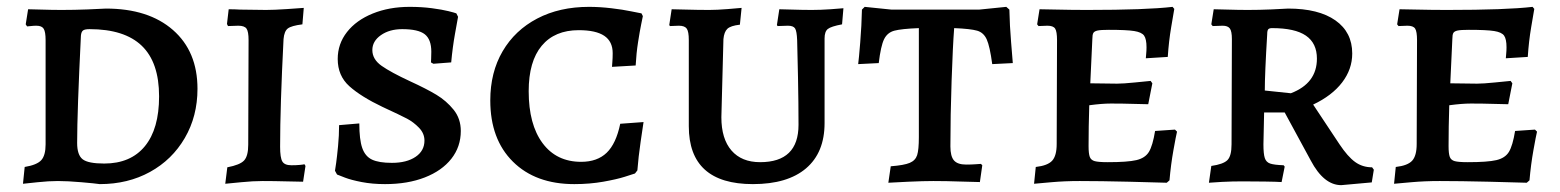

<svg xmlns="http://www.w3.org/2000/svg" viewBox="-20 -528 4550 560"><path d="M149 0Q122 0 89.5 3.5Q57 7 47 8L52 -41Q88 -47 100.5 -61Q113 -75 113 -107V-411Q113 -435 107.5 -444Q102 -453 86 -453Q78 -453 70 -452Q62 -451 59 -451L55 -457L62 -501Q73 -501 102 -500Q131 -499 160 -499Q196 -499 235 -500.5Q274 -502 289 -503Q413 -503 484.5 -440.5Q556 -378 556 -269Q556 -189 519 -125.5Q482 -62 417.5 -26.5Q353 9 271 9Q258 7 217.5 3.5Q177 0 149 0ZM216 -424Q205 -201 205 -111Q205 -76 221 -63.5Q237 -51 284 -51Q361 -51 402.5 -101.5Q444 -152 444 -247Q444 -346 393.5 -394.5Q343 -443 241 -443Q227 -443 222 -439Q217 -435 216 -424Z M643 -40Q680 -47 692 -60Q704 -73 704 -106L705 -411Q705 -436 699 -444.5Q693 -453 675 -453L645 -452L642 -458L647 -501Q665 -501 680 -500L756 -499Q779 -499 816.5 -501.5Q854 -504 866 -505L862 -457Q830 -453 819.5 -445Q809 -437 807 -414Q797 -218 797 -100Q797 -68 803.5 -57Q810 -46 830 -46Q844 -46 854.5 -47Q865 -48 868 -49L871 -44L864 2Q851 2 815.5 1Q780 0 746 0Q718 0 683 3.5Q648 7 637 8Z M963 -19 957 -30Q958 -35 960.5 -53Q963 -71 966 -102Q969 -133 969 -163L1028 -168Q1028 -121 1036.5 -96.5Q1045 -72 1065 -62.5Q1085 -53 1123 -53Q1166 -53 1192 -70.5Q1218 -88 1218 -118Q1218 -139 1202 -155.5Q1186 -172 1167 -182Q1148 -192 1096 -216Q1033 -246 999 -276.5Q965 -307 965 -356Q965 -400 992 -434.5Q1019 -469 1067 -488.5Q1115 -508 1175 -508Q1210 -508 1240 -504Q1270 -500 1288 -495.5Q1306 -491 1311 -489L1316 -479Q1314 -468 1307 -429Q1300 -390 1296 -346L1244 -342L1237 -346Q1237 -348 1237.5 -356.5Q1238 -365 1238 -377Q1238 -413 1219 -428Q1200 -443 1153 -443Q1116 -443 1091 -425.5Q1066 -408 1066 -382Q1066 -355 1093 -336Q1120 -317 1176 -291Q1224 -269 1253 -251.5Q1282 -234 1303 -208Q1324 -182 1324 -146Q1324 -100 1296.5 -65Q1269 -30 1219 -10.5Q1169 9 1103 9Q1066 9 1035 3Q1004 -3 986 -10Q968 -17 963 -19Z M1410 -235Q1410 -317 1446 -378.5Q1482 -440 1547 -474Q1612 -508 1698 -508Q1729 -508 1763 -504Q1797 -500 1820.5 -495Q1844 -490 1851 -489L1855 -481Q1854 -476 1850 -456.5Q1846 -437 1841 -405Q1836 -373 1834 -337L1765 -333Q1765 -336 1766 -347Q1767 -358 1767 -373Q1767 -407 1742.5 -423.5Q1718 -440 1668 -440Q1598 -440 1560 -394.5Q1522 -349 1522 -262Q1522 -165 1562.5 -110.5Q1603 -56 1675 -56Q1722 -56 1749.5 -82.5Q1777 -109 1789 -167L1857 -172Q1855 -159 1848.5 -114.5Q1842 -70 1839 -31L1832 -22Q1826 -20 1802.5 -12.5Q1779 -5 1739.5 2Q1700 9 1655 9Q1542 9 1476 -56.5Q1410 -122 1410 -235Z M1989 -160V-411Q1989 -436 1983 -444.5Q1977 -453 1960 -453L1934 -452L1932 -455L1939 -501Q1950 -501 1982 -500Q2014 -499 2049 -499Q2071 -499 2102 -501.5Q2133 -504 2143 -505L2138 -456Q2111 -453 2101.5 -444Q2092 -435 2090 -414L2084 -186Q2084 -123 2113.5 -89Q2143 -55 2197 -55Q2309 -55 2309 -164Q2309 -225 2307.5 -302.5Q2306 -380 2305 -411Q2304 -437 2299 -445Q2294 -453 2278 -453L2248 -452L2246 -455L2253 -501Q2263 -501 2291.5 -500Q2320 -499 2348 -499Q2373 -499 2402 -501Q2431 -503 2440 -504L2436 -457Q2404 -451 2394.5 -443.5Q2385 -436 2385 -416V-169Q2385 -83 2331 -37Q2277 9 2176 9Q1989 9 1989 -160Z M2578 -43Q2617 -46 2633.5 -53Q2650 -60 2655 -75.5Q2660 -91 2660 -128V-446Q2609 -444 2588.5 -438.5Q2568 -433 2558.5 -413.5Q2549 -394 2543 -344L2483 -341Q2485 -355 2489 -404.5Q2493 -454 2494 -500L2502 -508L2580 -500H2836L2915 -508L2924 -500Q2925 -453 2929 -405.5Q2933 -358 2934 -344L2874 -341Q2867 -393 2858 -413Q2849 -433 2830 -438.5Q2811 -444 2763 -446Q2759 -395 2755.5 -292.5Q2752 -190 2752 -101Q2752 -72 2762.5 -60Q2773 -48 2798 -48Q2815 -48 2826.5 -49Q2838 -50 2841 -50L2845 -46L2838 3Q2823 3 2782 1.5Q2741 0 2702 0Q2674 0 2629.5 2Q2585 4 2571 5Z M3001 -41Q3036 -45 3049 -59.5Q3062 -74 3062 -108L3063 -411Q3063 -436 3057.5 -444.5Q3052 -453 3035 -453L3009 -452L3005 -457L3012 -501Q3026 -501 3065.5 -500Q3105 -499 3151 -499Q3324 -499 3400 -508L3405 -502Q3403 -490 3396 -449Q3389 -408 3386 -362L3322 -358Q3322 -361 3323 -370.5Q3324 -380 3324 -390Q3324 -414 3317 -424Q3310 -434 3288 -437.5Q3266 -441 3214 -441Q3191 -441 3181.5 -439Q3172 -437 3169 -432Q3166 -427 3166 -414L3160 -285L3238 -284Q3256 -284 3290.5 -287.5Q3325 -291 3336 -292L3341 -285L3329 -224Q3318 -224 3286.5 -225Q3255 -226 3220 -226Q3194 -226 3157 -221Q3155 -157 3155 -102Q3155 -80 3158.5 -70.5Q3162 -61 3173 -58Q3184 -55 3211 -55Q3269 -55 3294.5 -61Q3320 -67 3331 -85Q3342 -103 3349 -146L3407 -150L3413 -144Q3410 -132 3402.5 -90Q3395 -48 3391 -2L3383 5Q3357 4 3272.5 2Q3188 0 3129 0Q3085 0 3046 3.5Q3007 7 2996 8Z M3803 -60 3727 -200H3667L3665 -107Q3665 -79 3669 -67Q3673 -55 3684.5 -51Q3696 -47 3724 -46L3727 -42L3718 3Q3704 2 3669 1.5Q3634 1 3603 1Q3574 1 3544.5 2.5Q3515 4 3506 5L3513 -44Q3548 -49 3560 -61Q3572 -73 3572 -107L3573 -414Q3573 -437 3567 -445Q3561 -453 3546 -453L3517 -452L3513 -457L3520 -501Q3531 -501 3561 -500Q3591 -499 3620 -499Q3652 -499 3687.5 -500.5Q3723 -502 3737 -503Q3826 -503 3875 -468.5Q3924 -434 3924 -372Q3924 -326 3894.5 -287.5Q3865 -249 3810 -223L3887 -107Q3911 -71 3932.5 -55.5Q3954 -40 3982 -40L3987 -33L3981 4L3892 12Q3841 12 3803 -60ZM3821 -357Q3821 -402 3789 -424Q3757 -446 3690 -446Q3682 -446 3679 -442.5Q3676 -439 3676 -428Q3669 -313 3669 -264L3745 -256Q3821 -285 3821 -357Z M4051 -41Q4086 -45 4099 -59.5Q4112 -74 4112 -108L4113 -411Q4113 -436 4107.5 -444.5Q4102 -453 4085 -453L4059 -452L4055 -457L4062 -501Q4076 -501 4115.5 -500Q4155 -499 4201 -499Q4374 -499 4450 -508L4455 -502Q4453 -490 4446 -449Q4439 -408 4436 -362L4372 -358Q4372 -361 4373 -370.5Q4374 -380 4374 -390Q4374 -414 4367 -424Q4360 -434 4338 -437.5Q4316 -441 4264 -441Q4241 -441 4231.5 -439Q4222 -437 4219 -432Q4216 -427 4216 -414L4210 -285L4288 -284Q4306 -284 4340.5 -287.5Q4375 -291 4386 -292L4391 -285L4379 -224Q4368 -224 4336.5 -225Q4305 -226 4270 -226Q4244 -226 4207 -221Q4205 -157 4205 -102Q4205 -80 4208.5 -70.5Q4212 -61 4223 -58Q4234 -55 4261 -55Q4319 -55 4344.5 -61Q4370 -67 4381 -85Q4392 -103 4399 -146L4457 -150L4463 -144Q4460 -132 4452.5 -90Q4445 -48 4441 -2L4433 5Q4407 4 4322.5 2Q4238 0 4179 0Q4135 0 4096 3.5Q4057 7 4046 8Z"/></svg>

Font: Alegreya SC Medium
Style: Regular
Weight: 500
Designer: Juan Pablo del Peral
Foundry: Huerta Tipografica
Version: Version 2.007; ttfautohint (v1.6)